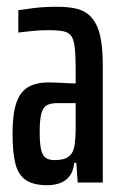

<svg xmlns="http://www.w3.org/2000/svg" viewBox="-20 -538 356 566"><path d="M120 8Q79 8 56.5 -7Q34 -22 25.5 -55Q17 -88 17 -145Q17 -201 28 -234Q39 -267 62.5 -281Q86 -295 124 -295Q133 -295 144 -294.5Q155 -294 166 -293.5Q177 -293 186.5 -292.5Q196 -292 203 -292V-336Q203 -374 200.5 -396.5Q198 -419 191 -430.5Q184 -442 168 -445.5Q152 -449 124 -449Q102 -449 84.5 -447.5Q67 -446 54.5 -444.5Q42 -443 34 -442V-508Q48 -510 78 -514Q108 -518 149 -518Q178 -518 200.5 -513.5Q223 -509 238.5 -497Q254 -485 264 -465Q274 -445 278.5 -415Q283 -385 283 -344V0H209L205 -58H199Q196 -32 184 -17.5Q172 -3 155 2.5Q138 8 120 8ZM142 -66Q155 -66 167 -69Q179 -72 188 -81.5Q197 -91 200 -111Q203 -134 203 -153.5Q203 -173 203 -199V-234H148Q130 -234 118.5 -228Q107 -222 102 -203.5Q97 -185 97 -149Q97 -118 100.5 -100Q104 -82 113 -74Q122 -66 142 -66Z"/></svg>

Font: Saira UltraCondensed SemiBold
Style: Regular
Weight: 600
Width: 1
Designer: Hector Gatti with collaboration of the Omnibus-Type team
Foundry: Omnibus-Type
Version: Version 1.101